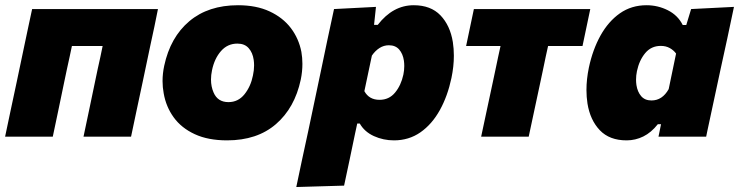

<svg xmlns="http://www.w3.org/2000/svg" viewBox="-27 -536 2898 753"><path d="M-7 0Q4 -52.5 14.5 -102Q25 -151.5 38.5 -214.5L49 -264.5Q60 -317 68.5 -357.2Q77 -397.5 84.2 -431.5Q91.5 -465.5 99 -500.5H592.5Q585.5 -465.5 578.5 -431.5Q571 -397.5 562.5 -357.2Q554 -317 543 -264.5L532.5 -214.5Q519 -151.5 508.5 -102Q498 -52.5 487 0H300.5Q311.5 -52.5 322 -102Q332.5 -151.5 345.5 -214.5L356 -264.5Q362 -291 366.8 -313.5Q371.5 -336 375.5 -355.5H255Q251 -336 246.2 -313.8Q241.5 -291.5 235.5 -265L225 -215Q212 -151.5 201.5 -102Q191 -52.5 180 0Z M863.5 14.5Q789 14.5 736.8 -9.8Q684.5 -34 654.2 -75.8Q624 -117.5 615 -170Q610.5 -193.5 610.5 -218Q610.5 -247.5 617 -278Q641 -390 715.5 -452.8Q790 -515.5 906.5 -515.5Q978.5 -515.5 1030.5 -491.2Q1082.5 -467 1113.8 -425.8Q1145 -384.5 1155 -332.5Q1159 -309.5 1159 -285.5Q1159 -255 1152.5 -223.5Q1129 -113 1055.2 -49.2Q981.5 14.5 863.5 14.5ZM869 -135.5Q907 -135.5 931.8 -166.2Q956.5 -197 965 -240Q969.5 -260.5 969.5 -279.5Q969.5 -290.5 968 -301Q964 -329.5 948.2 -347.2Q932.5 -365 904 -365Q865.5 -365 839.8 -335.8Q814 -306.5 804.5 -260.5Q800.5 -241.5 800.5 -224Q800.5 -196.5 810.5 -173.5Q826.5 -135.5 869 -135.5Z M1135 197.5Q1146 144.5 1157.2 92.2Q1168.5 40 1182 -22.5L1233 -264.5Q1244.5 -321 1257 -379.5Q1269.5 -438 1283 -500.5L1447.5 -509L1440 -438.5H1454.5Q1514 -515.5 1595.5 -515.5Q1662.5 -515.5 1700.5 -475.8Q1738.5 -436 1749 -371Q1753 -345 1753 -317.5Q1753 -275.5 1743.5 -230Q1728.5 -159 1697.8 -103.8Q1667 -48.5 1621.8 -17Q1576.5 14.5 1518 14.5Q1476.5 14.5 1439.5 -2.2Q1402.5 -19 1384 -51.5H1374L1365.5 -12Q1354 42.5 1344 91Q1334 139.5 1322.5 192ZM1461.5 -144.5Q1499 -144.5 1522.5 -173Q1546 -201.5 1555 -243.5Q1558.5 -260.5 1558.5 -277Q1558.5 -288 1557 -298.5Q1553 -325 1538.5 -341.8Q1524 -358.5 1498 -358.5Q1478.5 -358.5 1461.5 -347.8Q1444.5 -337 1431.5 -318L1402 -178.5Q1420.5 -144.5 1461.5 -144.5Z M1860 0Q1871.5 -53.5 1882 -103Q1892.5 -152 1906 -215L1916.5 -264.5Q1922 -291 1926.8 -313.5Q1931.5 -336 1936 -355.5H1801L1831.5 -500.5H2288L2257.5 -355.5H2122.5Q2118 -336 2113.2 -313.5Q2108.5 -291 2103 -264.5L2092.5 -215Q2079 -152 2068.5 -103Q2058 -53.5 2046.5 0Z M2555.5 0Q2557 -6 2558 -12L2565.5 -49H2553Q2527 -16 2496 -0.8Q2465 14.5 2430.5 14.5Q2363.5 14.5 2325.5 -25.2Q2287.5 -65 2277 -130Q2273 -156 2273 -183Q2273 -225 2282.5 -271Q2297.5 -341.5 2328.2 -396.8Q2359 -452 2404.2 -483.8Q2449.5 -515.5 2508.5 -515.5Q2553 -515.5 2592.2 -495.8Q2631.5 -476 2650.5 -438H2664.5L2683.5 -500.5L2851.5 -509Q2838 -446 2825.5 -386Q2812.5 -325.5 2799 -264.5L2747 -22Q2744.5 -11 2742.5 0ZM2528 -142Q2570.5 -142 2595.5 -186.5L2624.5 -326Q2615 -339 2599.8 -347.5Q2584.5 -356 2564.5 -356Q2527 -356 2503.5 -327.8Q2480 -299.5 2471 -257Q2467.5 -240 2467.5 -223.5Q2467.5 -213 2469 -202.5Q2473 -176 2487.5 -159Q2502 -142 2528 -142Z"/></svg>

Font: Heraclito ExtraBold
Style: Italic
Weight: 800
Italic angle: -12°
Designer: Kostas Bartsokas (font) & Cristiano Sobral (main changes)
Foundry: Kostas Bartsokas (font) & Cristiano Sobral (main changes)
Version: Version 1.00;July 8, 2020;FontCreator 13.0.0.2655 64-bit